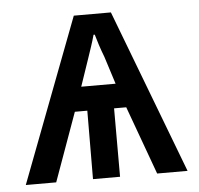

<svg xmlns="http://www.w3.org/2000/svg" viewBox="-44 -584 651 629"><g transform="rotate(-5 281.5 -269.5)"><path d="M16 0H116L197 -225H238L237 0H326V-225H366L448 0H548L343 -539H221ZM225 -305 256 -396C265 -423 273 -445 280 -471H284C290 -450 298 -424 309 -396L338 -305Z"/></g></svg>

Font: Noto Sans Mono SemiCondensed Medium
Style: Regular
Weight: 500
Width: 4
Designer: Monotype Design Team
Foundry: Monotype Imaging Inc.
Version: Version 2.014